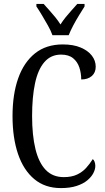

<svg xmlns="http://www.w3.org/2000/svg" viewBox="-20 -951 538 981"><path d="M291 10Q210 10 155 -36Q100 -82 72 -164.5Q44 -247 44 -358Q44 -469 73 -551Q102 -633 159 -678.5Q216 -724 301 -724Q355 -724 392.5 -708Q430 -692 449.5 -666.5Q469 -641 469 -610Q469 -580 449 -562.5Q429 -545 395 -545Q395 -577 385.5 -606Q376 -635 353.5 -653.5Q331 -672 292 -672Q240 -672 207 -634Q174 -596 159 -525.5Q144 -455 144 -358Q144 -260 161 -190Q178 -120 213.5 -83Q249 -46 306 -46Q346 -46 373.5 -59Q401 -72 420 -93Q439 -114 454 -138Q460 -134 463.5 -124Q467 -114 467 -103Q467 -86 457 -66.5Q447 -47 426 -29.5Q405 -12 371.5 -1Q338 10 291 10ZM248 -771Q240 -794 225 -820.5Q210 -847 194.5 -873Q179 -899 166 -918V-931H203Q217 -915 232.5 -898Q248 -881 262.5 -863Q277 -845 289 -826Q301 -845 315.5 -863Q330 -881 345.5 -898Q361 -915 375 -931H412V-918Q400 -899 384 -873Q368 -847 354 -820.5Q340 -794 331 -771Z"/></svg>

Font: Noto Serif ExtraCondensed
Style: Regular
Weight: 400
Width: 2
Designer: Monotype Design Team
Foundry: Monotype Imaging Inc.
Version: Version 2.013